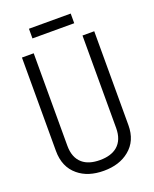

<svg xmlns="http://www.w3.org/2000/svg" viewBox="-153 -900 806 1004"><g transform="rotate(-20 250.0 -398.0)"><path d="M47.9 -685.5V-166Q47.9 -76.2 107.4 -27.3Q161.1 17.6 249 17.6Q335.9 17.6 390.6 -27.3Q450.2 -75.2 450.2 -163.1V-685.5H384.8V-170.9Q384.8 -104.5 345.7 -71.3Q310.5 -42 249 -42Q186.5 -42 152.3 -71.3Q113.3 -104.5 113.3 -170.9V-685.5ZM133.8 -814.5V-760.7H366.2V-814.5Z"/></g></svg>

Font: DotumChe
Style: Regular
Weight: 400
Monospace: yes
Version: Version 2.21